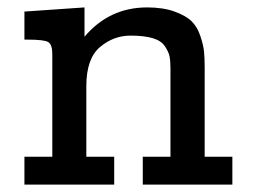

<svg xmlns="http://www.w3.org/2000/svg" viewBox="-20 -498 684 518"><path d="M45.9 0V-75.2H121.1V-352.1Q121.1 -377.9 110.1 -384.5Q99.1 -391.1 55.2 -391.1H45.9V-466.8L208 -478V-398.9Q274.9 -478 377 -478Q419.9 -478 450.4 -467Q481 -456.1 496.6 -440.9Q512.2 -425.8 520.5 -400.9Q528.8 -376 530.5 -358.4Q532.2 -340.8 532.2 -314.9V-75.2H606.9V0H365.2V-75.2H439.9V-313Q439.9 -333 437.5 -345.5Q435.1 -357.9 425 -373Q415 -388.2 392.1 -395Q369.1 -401.9 332 -401.9Q286.1 -401.9 249.5 -370.8Q212.9 -339.8 212.9 -265.1V-75.2H288.1V0Z"/></svg>

Font: CMU Concrete
Style: Bold
Weight: 700
Version: Version 0.7.0